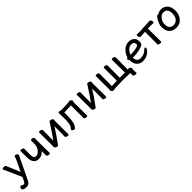

<svg xmlns="http://www.w3.org/2000/svg" viewBox="496 -2271 4221 4221"><g transform="rotate(-45 2606.5 -161.0)"><path d="M116 176H106Q44 176 8 146Q-1 137 -1 121Q-1 107 11.5 85Q24 63 41 63Q56 63 68.5 76Q81 89 103 89Q125 89 137.5 79Q150 69 163 41L205 -46Q43 -413 30 -436Q17 -459 17 -464Q17 -492 67 -492Q112 -492 121 -468Q132 -437 255 -153L366 -388Q386 -426 402 -480Q407 -497 431 -497Q449 -497 470 -483.5Q491 -470 491 -452Q491 -438 485 -426Q479 -414 468 -394Q453 -367 237 87Q216 132 187.5 154Q159 176 116 176Z M972 22Q952 22 928.5 12.5Q905 3 905 -18Q907 -85 907 -151Q901 -137 852.5 -103Q804 -69 742 -69Q680 -69 643 -99Q579 -151 579 -271Q579 -370 577 -470Q577 -493 607 -493Q628 -493 650 -483Q672 -473 672 -452Q670 -363 670 -275Q670 -211 686.5 -183.5Q703 -156 742 -156Q783 -156 820.5 -186Q858 -216 882.5 -268.5Q907 -321 907 -385Q905 -429 905 -473Q905 -495 935 -495Q955 -495 977.5 -485Q1000 -475 1000 -454L998 -365Q998 -106 1001 0Q1001 22 972 22Z M1222 25Q1202 25 1178.5 8Q1155 -9 1155 -31Q1158 -59 1158 -86Q1158 -364 1155 -471Q1155 -493 1185 -493Q1204 -493 1227 -483.5Q1250 -474 1250 -453Q1248 -364 1248 -130Q1330 -238 1472 -462Q1477 -470 1483.5 -482.5Q1490 -495 1509 -495Q1522 -495 1539 -489Q1584 -476 1584 -451L1580 -414Q1580 -106 1583 0Q1583 22 1554 22Q1534 22 1511 12.5Q1488 3 1488 -18L1490 -106V-336Q1378 -159 1273 -18Q1263 -5 1254 10Q1245 25 1222 25Z M1752 24Q1736 24 1715 12Q1694 0 1694 -15Q1694 -27 1702 -38Q1746 -86 1756.5 -143Q1767 -200 1767 -281Q1767 -416 1764 -437Q1761 -458 1761 -467Q1761 -494 1790 -494Q1803 -494 1824 -488L1846 -481L2043 -487Q2067 -488 2083.5 -493Q2100 -498 2116 -498Q2134 -498 2153 -479.5Q2172 -461 2172 -445Q2172 -431 2166.5 -421.5Q2161 -412 2161 -402Q2161 -107 2164 -1Q2164 21 2135 21Q2115 21 2091.5 11.5Q2068 2 2068 -19L2070 -81V-405L1857 -396V-291Q1857 -184 1841 -112Q1825 -40 1778 15Q1771 24 1752 24Z M2393 25Q2373 25 2349.5 8Q2326 -9 2326 -31Q2329 -59 2329 -86Q2329 -364 2326 -471Q2326 -493 2356 -493Q2375 -493 2398 -483.5Q2421 -474 2421 -453Q2419 -364 2419 -130Q2501 -238 2643 -462Q2648 -470 2654.5 -482.5Q2661 -495 2680 -495Q2693 -495 2710 -489Q2755 -476 2755 -451L2751 -414Q2751 -106 2754 0Q2754 22 2725 22Q2705 22 2682 12.5Q2659 3 2659 -18L2661 -106V-336Q2549 -159 2444 -18Q2434 -5 2425 10Q2416 25 2393 25Z M3565 123Q3544 123 3519 112Q3494 101 3494 79Q3497 28 3497 16Q3376 10 3279 10L3214 11Q3025 11 2968 27Q2937 27 2918 -9Q2909 -24 2909 -34Q2909 -44 2912.5 -49.5Q2916 -55 2916 -64Q2916 -366 2913 -468Q2913 -490 2943 -490Q2963 -490 2986 -480.5Q3009 -471 3009 -450Q3007 -366 3007 -68Q3037 -72 3169 -76Q3169 -368 3166 -470Q3166 -492 3196 -492Q3215 -492 3238 -482.5Q3261 -473 3261 -452Q3259 -368 3259 -76Q3407 -76 3420 -75Q3420 -370 3417 -472Q3417 -494 3447 -494Q3467 -494 3490 -484.5Q3513 -475 3513 -454Q3511 -370 3511 -74L3522 -78Q3533 -81 3543 -82Q3564 -82 3582 -62Q3600 -42 3600 -28Q3600 -15 3595.5 -7.5Q3591 0 3591 25L3595 100Q3595 123 3565 123Z M3789 -264Q3899 -264 3993 -290Q4025 -299 4033 -309Q4041 -319 4041 -341Q4041 -416 3952 -416Q3888 -416 3841 -361.5Q3794 -307 3784 -264ZM3878 30Q3824 30 3779 3Q3684 -56 3684 -203Q3662 -220 3662 -240Q3662 -266 3693 -266Q3707 -340 3781 -419Q3855 -498 3953 -498Q4018 -498 4057 -474Q4131 -432 4131 -340Q4131 -304 4124.5 -281Q4118 -258 4095.5 -244Q4073 -230 4027 -216Q3925 -184 3773 -184Q3773 -125 3803.5 -89Q3834 -53 3885 -53Q4006 -53 4080 -133Q4097 -152 4112 -152Q4134 -152 4134 -130Q4134 -116 4118 -90.5Q4102 -65 4071 -37Q3995 30 3878 30Z M4434 22Q4413 22 4388 12.5Q4363 3 4363 -18L4365 -88V-397Q4286 -394 4262 -390.5Q4238 -387 4225 -387Q4206 -387 4193 -410.5Q4180 -434 4180 -454Q4180 -482 4205 -482L4277 -480Q4530 -491 4569 -495Q4593 -498 4606 -498Q4624 -498 4636.5 -474.5Q4649 -451 4649 -432Q4649 -403 4625 -403L4539 -405Q4522 -405 4461 -402Q4461 -115 4464 0Q4464 22 4434 22Z M4919 -55Q4964 -55 5000 -79.5Q5036 -104 5057.5 -147.5Q5079 -191 5079 -258Q5079 -324 5049.5 -369Q5020 -414 4953 -414Q4886 -414 4836.5 -349.5Q4787 -285 4787 -208Q4787 -55 4919 -55ZM4696 -207Q4696 -290 4746.5 -378Q4797 -466 4829 -466Q4845 -466 4848 -462Q4897 -498 4961 -498Q5025 -498 5072 -467Q5170 -402 5170 -245Q5170 -139 5103 -54.5Q5036 30 4925 30Q4814 30 4755 -34Q4696 -98 4696 -207Z"/></g></svg>

Font: LXGW ZhenKai
Style: Regular
Weight: 400
Designer: LXGW / Fontworks Inc.
Foundry: LXGW / Fontworks Inc.
Version: Version 0.800;June 8, 2025